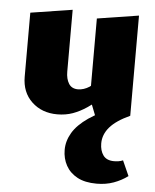

<svg xmlns="http://www.w3.org/2000/svg" viewBox="-52 -486 663 819"><g transform="rotate(5 279.0 -76.0)"><path d="M199 9Q133 9 90 -31.5Q47 -72 47 -139V-413L226 -441V-176Q226 -145 238.5 -125Q251 -105 278 -105Q290 -105 302.5 -109Q315 -113 326.5 -120.5Q338 -128 346 -138L385 -78Q355 -53 325.5 -33Q296 -13 265.5 -2Q235 9 199 9ZM366 14 332 -73V-413L510 -441V-12ZM392 289Q342 289 309.5 271.5Q277 254 260.5 224Q244 194 244 157Q244 119 265 83.5Q286 48 332.5 16Q379 -16 456 -44L510 -12Q451 15 424 46.5Q397 78 397 116Q397 147 411.5 167Q426 187 458 187Q467 187 477 185.5Q487 184 496 180L525 245Q498 265 465 277Q432 289 392 289Z"/></g></svg>

Font: Ysabeau Office Black
Style: Regular
Weight: 900
Designer: Christian Thalmann (Catharsis Fonts)
Version: Version 2.001;gftools[0.9.30]; featfreeze: tnum,lnum,ss02